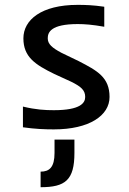

<svg xmlns="http://www.w3.org/2000/svg" viewBox="-20 -532 540 801"><path d="M236.8 -311.5C197.3 -332.5 179.2 -348.1 179.2 -372.1C179.2 -396.5 190.9 -431.6 304.7 -431.6C333 -431.6 365.2 -429.2 415 -420.4V-503.9C368.2 -510.7 336.4 -511.7 303.7 -511.7C152.8 -511.7 77.6 -449.2 77.6 -372.1C77.6 -293.9 127.4 -262.2 206.1 -223.6L277.3 -190.9C318.8 -170.4 335.4 -155.3 335.4 -127.4C335.4 -103 316.4 -72.3 204.6 -72.3C168.5 -72.3 129.9 -74.2 75.7 -87.4V-1C126.5 6.3 168.9 7.8 204.6 7.8C353 7.8 437 -50.3 437 -127.4C437 -209.5 386.2 -236.8 308.6 -276.9ZM149.4 249C252 249 290.5 219.7 290.5 106V50.3H207.5V106C207.5 166 186 184.1 149.4 184.1Z"/></svg>

Font: Inder
Style: Regular
Weight: 400
Designer: Irina Smirnova
Foundry: Irina Smirnova
Version: Version 1.001